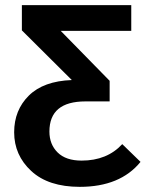

<svg xmlns="http://www.w3.org/2000/svg" viewBox="-20 -711 573 746"><path d="M290 15Q168 15 101.5 -46.5Q35 -108 35 -197Q35 -283 92 -339.5Q149 -396 259 -400L65 -593V-691H490V-591H216L406 -397V-317H312Q172 -317 172 -200Q172 -150 204 -118.5Q236 -87 297 -87Q396 -87 455 -151L526 -82Q447 15 290 15Z"/></svg>

Font: Trujillo Medium
Style: Regular
Weight: 500
Designer: Fira Sans original fonts by bBox Type GmbH, Carrois Corporate GbR, & Edenspiekermann AG / Changes by Cristiano Sobral
Foundry: Fira Sans original fonts by bBox Type GmbH, Carrois Corporate GbR, & Edenspiekermann AG / Changes by Cristiano Sobral
Version: Version 4.301;October 17, 2021;FontCreator 14.0.0.2814 64-bi